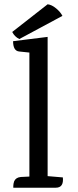

<svg xmlns="http://www.w3.org/2000/svg" viewBox="-20 -875 364 895"><path d="M240 0H42V-8Q42 -18 46 -30Q54 -48 77 -50L117 -52V-630L69 -635Q41 -638 41 -683L202 -703V-54L273 -48Q278 0 240 0ZM271 -801 70 -693Q48 -704 37 -726L202 -855Q221 -853 241.5 -836Q262 -819 271 -801Z"/></svg>

Font: Karma Medium
Style: Regular
Weight: 500
Designer: Joana Correia
Foundry: Indian Type Foundry
Version: Version 1.202;PS 1.0;hotconv 1.0.78;makeotf.lib2.5.61930; tt